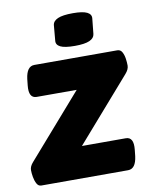

<svg xmlns="http://www.w3.org/2000/svg" viewBox="-87 -777 657 837"><g transform="rotate(-10 242.0 -358.0)"><path d="M28 0Q15 0 8 -13Q1 -26 -2 -43Q-5 -60 -5 -74Q-5 -90 10 -107L252 -384H75Q39 -384 45 -440L48 -468Q55 -523 89 -523H456Q470 -523 477 -510.5Q484 -498 486.5 -481Q489 -464 489 -450Q489 -433 473 -415L232 -139H426Q462 -139 456 -83L453 -55Q446 0 412 0ZM278 -574Q233 -574 214 -583.5Q195 -593 197 -611L203 -679Q205 -697 226.5 -706.5Q248 -716 293 -716Q337 -716 356 -706.5Q375 -697 373 -679L366 -611Q364 -593 343 -583.5Q322 -574 278 -574Z"/></g></svg>

Font: Asap ExtraBold
Style: Italic
Weight: 800
Italic angle: -6°
Designer: Pablo Cosgaya
Foundry: Omnibus-Type
Version: Version 3.001; ttfautohint (v1.8.4.7-5d5b)